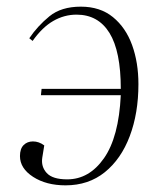

<svg xmlns="http://www.w3.org/2000/svg" viewBox="-20 -543 480 577"><path d="M107 -69Q103 -42 120.5 -23Q138 -4 182 -4Q248 -4 292.5 -67.5Q337 -131 343 -257H103L105 -276H343Q343 -389 309 -444Q275 -499 210 -499Q173 -499 140 -480Q107 -461 78 -420L68 -428Q93 -465 128.5 -494Q164 -523 223 -523Q281 -523 319.5 -491.5Q358 -460 377 -407.5Q396 -355 396 -290Q396 -203 370 -134Q344 -65 295 -25.5Q246 14 177 14Q119 14 79.5 -11.5Q40 -37 40 -74Q40 -96 51 -107Q62 -118 79 -118Q97 -118 113 -106Z"/></svg>

Font: Literata 72pt ExtraLight
Style: Italic
Weight: 200
Italic angle: -2°
Designer: Latin by Veronika Burian and Jose Scaglione. Greek by Irene Vlachou. Cyrillic by Vera Evstafieva
Foundry: TypeTogether
Version: Version 3.002